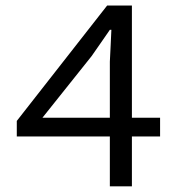

<svg xmlns="http://www.w3.org/2000/svg" viewBox="-20 -658 640 678"><path d="M367.9 0V-440.1Q369.2 -466.4 370.7 -496.7Q372.3 -527.1 373.3 -552.8H368Q352.7 -529.8 335.9 -506.4Q319.1 -482.9 303.3 -459.6L129.9 -242.3H545.3V-176.1H39.3V-231L358.3 -638.4H445.8V0Z"/></svg>

Font: Source Code Pro ExtraLight
Style: Regular
Weight: 200
Monospace: yes
Designer: Paul D. Hunt, Teo Tuominen
Foundry: Adobe
Version: Version 1.026;hotconv 1.1.0;makeotfexe 2.6.0